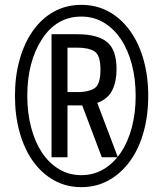

<svg xmlns="http://www.w3.org/2000/svg" viewBox="-20 -761 672 791"><path d="M590.7 -366Q590.7 -447 571.3 -515.5Q551.9 -584 515.5 -634.5Q479.1 -685 428.4 -713Q377.7 -741 315.1 -741Q252.6 -741 202 -713Q151.4 -685 115.8 -634.5Q80.1 -584 60.9 -515.5Q41.6 -447 41.6 -366Q41.6 -285 60.9 -216Q80.1 -147 115.8 -97Q151.4 -47 202 -18.5Q252.6 10 315.1 10Q377.7 10 428.4 -18.5Q479.1 -47 515.5 -97Q551.9 -147 571.3 -216Q590.7 -285 590.7 -366ZM538.9 -366Q538.9 -296 523.1 -236.1Q507.3 -176.3 478 -132.7Q448.7 -89.1 407.4 -64.3Q366.1 -39.4 315.1 -39.4Q264.1 -39.4 222.9 -64.3Q181.6 -89.1 152.8 -132.7Q124 -176.3 108.2 -236.1Q92.4 -296 92.4 -366Q92.4 -506 152.8 -599.4Q213.1 -692.7 315.1 -692.7Q366.1 -692.7 407.4 -668.1Q448.7 -643.4 478 -599.7Q507.3 -556 523.1 -496Q538.9 -436 538.9 -366ZM192.3 -113H258.1V-326.9H318.7L399.4 -113H465.7L380.7 -337Q424.9 -353.4 442.5 -389.3Q460.1 -425.1 460.1 -475.3Q460.1 -556.6 420.5 -588.3Q380.9 -620 298.6 -620H192.3ZM258.1 -381.6V-564.7H299.7Q343.7 -564.7 368.8 -549.6Q393.9 -534.4 393.9 -474Q393.9 -411.7 368.1 -396.6Q342.3 -381.6 302 -381.6Z"/></svg>

Font: Secuela Black
Style: Regular
Weight: 900
Designer: Fernando Haro
Foundry: deFharo
Version: Version 1.704